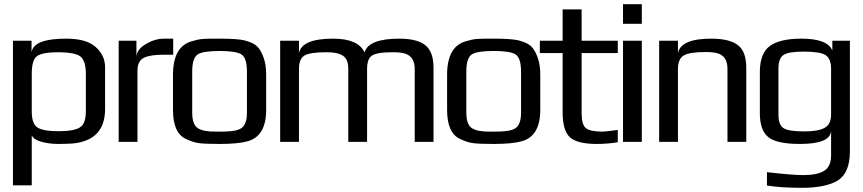

<svg xmlns="http://www.w3.org/2000/svg" viewBox="-20 -679 4129 919"><path d="M258 10Q217 10 179.5 0Q142 -10 132 -31V208H42V-484H131V-432H132Q143 -494 297 -494Q394 -494 438 -454Q483 -414 483 -357V-158Q483 -6 326 8Q288 10 258 10ZM391 -147V-325Q391 -391 362 -411Q332 -429 259 -429Q185 -429 158 -411Q132 -394 132 -325V-147Q132 -86 159 -69Q186 -51 260 -51Q334 -51 362 -69Q391 -86 391 -147Z M633 -405Q633 -441 677 -467.5Q721 -494 765 -494H809V-417H759Q698 -417 668 -402Q638 -387 638 -341V0H548V-484H633Z M1254 -321V-153Q1254 -28 1166 -3Q1120 10 1031 10Q965 10 935 6.5Q905 3 870 -14Q808 -42 808 -153V-321Q808 -455 896 -481Q913 -486 926 -489Q939 -492 959.5 -493Q980 -494 988 -494Q996 -494 1031 -494Q1114 -494 1149 -486Q1157 -484 1166 -481Q1198 -471 1214 -453.5Q1230 -436 1242 -402Q1254 -369 1254 -321ZM1162 -140V-336Q1162 -402 1135 -419Q1109 -435 1031 -435Q953 -435 927 -419Q900 -402 900 -336V-140Q900 -77 933 -62Q947 -55 963 -52.5Q979 -50 989 -49.5Q999 -49 1031 -49Q1094 -49 1117 -57Q1123 -59 1129 -62Q1162 -77 1162 -140Z M1891 -494Q1977 -494 2016 -462.5Q2055 -431 2055 -355V0H1965V-349Q1965 -409 1917 -423Q1895 -429 1861 -429Q1782 -429 1759 -412Q1737 -396 1737 -349V0H1647V-349Q1647 -395 1622 -412Q1597 -429 1544 -429Q1463 -429 1437 -413Q1411 -397 1411 -349V0H1321V-484H1411V-425Q1425 -494 1574 -494Q1695 -494 1725 -428Q1744 -494 1891 -494Z M2566 -321V-153Q2566 -28 2478 -3Q2432 10 2343 10Q2277 10 2247 6.5Q2217 3 2182 -14Q2120 -42 2120 -153V-321Q2120 -455 2208 -481Q2225 -486 2238 -489Q2251 -492 2271.5 -493Q2292 -494 2300 -494Q2308 -494 2343 -494Q2426 -494 2461 -486Q2469 -484 2478 -481Q2510 -471 2526 -453.5Q2542 -436 2554 -402Q2566 -369 2566 -321ZM2474 -140V-336Q2474 -402 2447 -419Q2421 -435 2343 -435Q2265 -435 2239 -419Q2212 -402 2212 -336V-140Q2212 -77 2245 -62Q2259 -55 2275 -52.5Q2291 -50 2301 -49.5Q2311 -49 2343 -49Q2406 -49 2429 -57Q2435 -59 2441 -62Q2474 -77 2474 -140Z M2764 -136Q2764 -82 2784.5 -65.5Q2805 -49 2865 -49Q2876 -49 2937 -57V2Q2886 10 2836 10Q2744 10 2708.5 -21.5Q2673 -53 2673 -141V-425H2564V-484H2673V-634H2764V-484H2937V-425H2764Z M3052 -565H2962V-659H3052ZM3052 0H2962V-484H3052Z M3384 -494Q3472 -494 3512 -463Q3552 -432 3552 -355V0H3462V-350Q3462 -410 3414 -424Q3392 -430 3358 -430Q3280 -430 3252 -413Q3225 -396 3225 -350V0H3135V-484H3225V-425Q3239 -494 3384 -494Z M3617 -334Q3617 -424 3665 -459Q3713 -494 3816 -494Q3941 -494 3964 -437V-484H4048V46Q4048 148 3990 185Q3932 220 3818 220Q3717 220 3651 209V145Q3769 159 3826 159Q3892 159 3925 138.5Q3958 118 3958 64V-52Q3953 10 3810 10Q3697 10 3657 -23Q3617 -56 3617 -137ZM3958 -131V-350Q3958 -397 3932 -415Q3906 -432 3827 -432Q3752 -432 3729 -415Q3706 -399 3706 -350V-131Q3706 -81 3730 -66Q3753 -50 3829 -50Q3896 -50 3927 -67Q3958 -84 3958 -131Z"/></svg>

Font: Gamestation Display
Style: Regular
Weight: 400
Designer: Jonas Hecksher
Foundry: Jonas Hecksher, Playtypeª, e-types AS
Version: Version 1.003